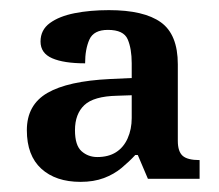

<svg xmlns="http://www.w3.org/2000/svg" viewBox="-20 -739 432 379"><path d="M139 -380Q90 -380 61.5 -406Q33 -432 33 -482Q33 -532 73.5 -555.5Q114 -579 197 -583L240 -585V-614Q240 -643 232 -661.5Q224 -680 193 -680Q165 -680 156.5 -661Q148 -642 148 -614Q106 -614 83 -624Q60 -634 60 -657Q60 -680 78.5 -693.5Q97 -707 127.5 -713Q158 -719 195 -719Q264 -719 297.5 -695Q331 -671 331 -612V-461Q331 -440 340.5 -431.5Q350 -423 374 -423V-386H272L252 -433H247Q235 -420 220 -407.5Q205 -395 185 -387.5Q165 -380 139 -380ZM172 -429Q194 -429 209 -438.5Q224 -448 232 -466Q240 -484 240 -506V-551L211 -550Q165 -549 146.5 -531.5Q128 -514 128 -482Q128 -452 141 -440.5Q154 -429 172 -429Z"/></svg>

Font: Noto Serif Kannada Medium
Style: Regular
Weight: 500
Version: Version 2.003